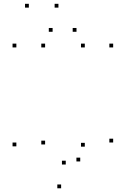

<svg xmlns="http://www.w3.org/2000/svg" viewBox="-20 -969 660 1008"><path d="M574.1 -220.9V-240.9H554.1V-220.9ZM574.1 -720V-740H554.1V-720ZM425.2 -720V-740H405.2V-720ZM425.2 -199.1V-219.1H405.2V-199.1ZM401.2 -121.4V-141.4H381.2V-121.4ZM325.2 -105.3V-125.3H305.2V-105.3ZM216.8 -210.6V-230.6H196.8V-210.6ZM216.8 -720V-740H196.8V-720ZM65.9 -720V-740H45.9V-720ZM65.9 -200.7V-220.7H45.9V-200.7ZM300.9 19.5V-0.5H280.9V19.5ZM286.8 -929V-949H266.8V-929ZM131.4 -929V-949H111.4V-929ZM256.2 -802.1V-822.1H236.2V-802.1ZM381.6 -802.1V-822.1H361.6V-802.1Z"/></svg>

Font: Monaspace Argon Dots Var
Style: Regular
Weight: 400
Designer: Riley Cran and the Lettermatic Team
Version: Version 1.100 (Monaspace Argon Dots)